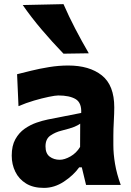

<svg xmlns="http://www.w3.org/2000/svg" viewBox="-20 -893 631 927"><path d="M191.9 14.2Q140.1 14.2 105.7 -7.1Q71.3 -28.3 54 -63.7Q36.6 -99.1 36.6 -141.6Q36.6 -189.5 54.2 -220.9Q71.8 -252.4 99.1 -271.5Q126.5 -290.5 156.2 -300.8Q186 -311 210.4 -315.9L372.1 -347.7Q374.5 -397 345 -414.6Q315.4 -432.1 261.2 -432.1Q247.6 -432.1 215.6 -425.5Q183.6 -418.9 144.5 -407.5Q105.5 -396 69.3 -380.4L62.5 -534.7Q89.8 -541.5 130.1 -551.5Q170.4 -561.5 217 -569.1Q263.7 -576.7 309.6 -576.7Q411.6 -576.7 471.7 -529.1Q531.7 -481.4 531.7 -374.5Q531.7 -347.2 529.5 -307.9Q527.3 -268.6 527.3 -237.8V-192.9Q527.3 -149.9 535.4 -101.8Q543.5 -53.7 563 0H395.5L375 -85H362.3Q334.5 -46.4 288.6 -16.1Q242.7 14.2 191.9 14.2ZM268.6 -121.6Q291.5 -121.6 320.1 -137.7Q348.6 -153.8 366.7 -183.6L367.2 -295.9Q357.4 -288.6 339.6 -281Q321.8 -273.4 276.9 -262.2Q247.1 -254.9 223.4 -238.5Q199.7 -222.2 199.7 -186.5Q199.7 -151.9 220 -136.7Q240.2 -121.6 268.6 -121.6ZM286.6 -633.8Q231.9 -690.4 181.9 -749.3Q131.8 -808.1 89.8 -868.7L286.6 -873Q312.5 -813.5 343.3 -754.4Q374 -695.3 408.7 -635.7Z"/></svg>

Font: Pinar DS4-Bold
Style: Regular
Weight: 700
Designer: Amin Abedi
Version: Version 2.000